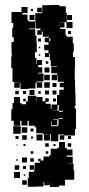

<svg xmlns="http://www.w3.org/2000/svg" viewBox="-20 -607 357 768"><path d="M61 -104H35V-124H25V-170H30V-195H36V-219H60V-195H66V-190H84V-201H91V-224H125V-202H126V-219H150V-202H161V-214H175V-200H163V-192H183V-171H186V-189H208V-227H217V-248H235V-258H219V-276H236V-280H211V-307H209V-286H187V-308H208V-314H185V-340H208V-342H183V-368H179V-393H176V-379H160V-395H174V-406H157V-428H174V-438H159V-456H175V-460H151V-481H147V-468H129V-486H142V-493H124V-520H122V-493H96V-490H121V-465H126V-436H127V-398H120V-375H105H126V-352H128V-367H148V-347H133V-338H149V-316H133V-313H154V-281H128V-278H149V-256H127V-277H122V-253H94V-251H62V-275H59V-256H37V-278H56V-279H30V-315V-334H25V-380H27V-395H26V-439H35V-458H29V-496H33V-515H26V-559H66V-579H90V-555H70V-549H90V-525H70H96V-521H121V-554H147V-558H129V-576H147V-558H149V-586H178V-587H218V-582H243V-556H247V-519H270V-495H246V-518H220V-517H238V-497H221V-491H242V-466H247V-460H271V-434H251H275V-400H272V-379H280V-335H279V-306V-289H280V-260H281V-231H282V-183H279V-173H284V-143V-91H280V-65H237V-48H219V-66H236V-69H213V-42H183V-70H151V-74H125V-98H119V-104H95V-124H90V-105H66V-124H61ZM112 -563H104V-571H112ZM118 -527H98V-547H118ZM268 -527H248V-547H268ZM218 -500V-515H217V-500ZM264 -471H252V-483H264ZM181 -441V-454H177V-441ZM144 -441H132V-453H144ZM141 -414H135V-420H141ZM141 -384H135V-390H141ZM173 -352H163V-362H173ZM178 -317H158V-337H178ZM179 -286H157V-308H179ZM179 -256H157V-278H179ZM206 -259H190V-275H206ZM118 -227H98V-247H118ZM176 -229H160V-245H176ZM206 -229H190V-245H206ZM55 -230H41V-244H55ZM84 -231H72V-243H84ZM143 -232H133V-242H143ZM204 -201H192V-213H204ZM83 -202H73V-212H83ZM210 -165H192V-164H215V-187H210ZM215 -160H232V-164H215ZM215 -131H232V-134H215ZM209 -106H187V-123H185V-102H210V-105H214V-130H192V-128H209ZM63 -72H33V-102H63ZM89 -76H67V-98H89ZM114 -81H102V-93H114ZM185 -72H210H185ZM180 -45H156V-69H180ZM150 -45H126V-69H150ZM87 -48H69V-66H87ZM264 -51H252V-63H264ZM54 -51H42V-63H54ZM112 -53H104V-61H112ZM125 140H91V106H117H95V80H117V72H99V54H117V72H119V44H140V38H133V28H143V35H154V19H178V13H183V-12H209V-16H216V-39H240V-16H247V-9H270V15H247V20H271V46H250V47H274V74H277V112H240V135H216V141H180V124H179V134H157V121H154V139H125ZM175 -20H161V-34H175ZM265 -20H251V-34H265ZM202 -23H194V-31H202ZM82 -23H74V-31H82ZM50 -25H46V-29H50ZM173 8H163V-2H173ZM113 8H103V-2H113ZM88 43H68V23H88ZM115 40H101V26H115ZM51 36H45V30H51ZM57 72H39V54H57ZM84 69H72V57H84ZM60 105H36V81H60ZM81 96H75V90H81ZM87 132H69V114H87Z"/></svg>

Font: Rubik Storm
Style: Regular
Weight: 400
Designer: Hubert and Fischer, NaN
Foundry: Hubert and Fischer, NaN
Version: Version 2.201